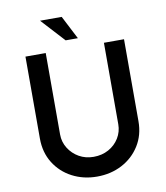

<svg xmlns="http://www.w3.org/2000/svg" viewBox="-98 -994 936 1082"><g transform="rotate(-10 370.5 -452.5)"><path d="M205 -262Q205 -219 227.5 -183Q250 -147 287 -126Q324 -105 370 -105Q418 -105 456 -126Q494 -147 516 -183Q538 -219 538 -262V-728H653V-259Q653 -180 615 -119.5Q577 -59 513 -25.5Q449 8 370 8Q292 8 228 -25.5Q164 -59 126.5 -119.5Q89 -180 89 -259V-728H205ZM205 -913H329L398 -779H328Z"/></g></svg>

Font: Josefin Sans Thin SemiBold
Style: Regular
Weight: 600
Version: Version 2.000